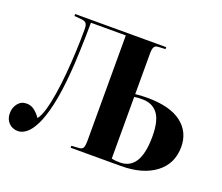

<svg xmlns="http://www.w3.org/2000/svg" viewBox="-122 -909 1273 1102"><g transform="rotate(20 514.5 -358.0)"><path d="M81 14Q47 14 25 -8.5Q3 -31 3 -67Q3 -102 23 -127Q43 -152 76 -152Q101 -152 121.5 -137.5Q142 -123 162 -95Q179 -116 192 -161Q205 -206 214.5 -266.5Q224 -327 230 -395.5Q236 -464 239 -533.5Q242 -603 242 -666Q242 -689 235.5 -700Q229 -711 207 -714L161 -718V-730H717V-718L674 -716Q655 -715 648.5 -703Q642 -691 642 -666V-416Q659 -418 677 -419Q695 -420 714 -420Q853 -420 923.5 -366.5Q994 -313 994 -221Q994 -118 916 -59Q838 0 704 0H399V-12L445 -15Q463 -16 469.5 -27.5Q476 -39 476 -71V-714H263Q263 -678 262 -634.5Q261 -591 259.5 -548Q258 -505 256 -468.5Q254 -432 252 -409Q242 -283 223 -200.5Q204 -118 180 -71Q156 -24 130.5 -5Q105 14 81 14ZM642 -22Q662 -17 693 -17Q818 -17 818 -220Q818 -318 785 -360Q752 -402 692 -402Q677 -402 665 -401.5Q653 -401 642 -399Z"/></g></svg>

Font: Literata 72pt
Style: Bold
Weight: 700
Designer: Latin by Veronika Burian and Jose Scaglione. Greek by Irene Vlachou. Cyrillic by Vera Evstafieva.
Foundry: TypeTogether
Version: Version 3.002